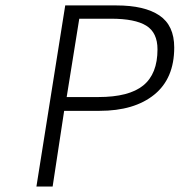

<svg xmlns="http://www.w3.org/2000/svg" viewBox="-20 -680 655 700"><path d="M112.8 0 217.8 -660.2H404.8Q506.8 -660.2 561 -623.8Q615.2 -587.4 615.2 -506.8Q615.2 -394 542.5 -335Q469.7 -275.9 342.8 -275.9H213.9L171.9 0ZM223.1 -326.2H338.9Q450.2 -326.2 502.2 -368.4Q554.2 -410.6 554.2 -500Q554.2 -561 513.2 -586.4Q472.2 -611.8 384.8 -611.8H269Z"/></svg>

Font: Office Code Pro D Light Italic
Style: Regular
Weight: 300
Italic angle: -9°
Designer: Nathan Rutzky & Paul D. Hunt
Foundry: Adobe Systems Incorporated
Version: Version 1.004;PS 001.004;hotconv 1.0.70;makeotf.lib2.5.58329